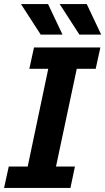

<svg xmlns="http://www.w3.org/2000/svg" viewBox="-23 -923 517 943"><path d="M-3 0 20 -105H113L214 -585H121L144 -690H470L447 -585H354L252 -105H345L323 0ZM80 -903H213L284 -753H177ZM270 -903H403L474 -753H367Z"/></svg>

Font: Radio Canada SemiBold
Style: Italic
Weight: 600
Italic angle: -12°
Designer: Charles Daoud, Etienne Aubert Bonn, Alexandre Saumier Demers, Jacques Le Bailly
Foundry: Radio-Canada
Version: Version 2.104; ttfautohint (v1.8.4.7-5d5b);gftools[0.9.28.de